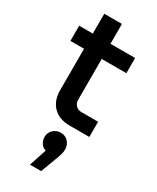

<svg xmlns="http://www.w3.org/2000/svg" viewBox="-234 -705 880 1073"><g transform="rotate(30 206.0 -169.0)"><path d="M245 0Q177 0 138.5 -39Q100 -78 100 -145V-638H214V-150Q214 -127 228 -112.5Q242 -98 265 -98H372V0ZM12 -412V-510H373V-412ZM162 300 199 188Q177 182 166 163Q155 144 155 125Q155 97 175 78Q195 59 223 59Q254 59 272 80Q290 101 290 129Q290 153 276 188L234 300Z"/></g></svg>

Font: MuseoModerno Thin Medium
Style: Regular
Weight: 500
Version: Version 1.003